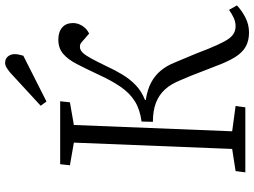

<svg xmlns="http://www.w3.org/2000/svg" viewBox="-138 -814 966 729"><g transform="rotate(-90 344.5 -449.0)"><path d="M248 -394Q294 -400 325 -419.5Q356 -439 379.5 -473Q403 -507 425 -555Q448 -604 466 -639Q484 -674 505.5 -692Q527 -710 559 -710Q588 -710 605 -695.5Q622 -681 622 -654Q622 -637 612 -620Q602 -603 582 -593L551 -620Q546 -625 541.5 -626.5Q537 -628 531 -628Q520 -628 510 -618Q500 -608 488 -586Q476 -564 459 -529Q444 -496 426.5 -467Q409 -438 386 -416Q363 -394 330 -381V-378Q369 -372 395.5 -358Q422 -344 441 -321.5Q460 -299 473 -266Q481 -246 489.5 -226.5Q498 -207 506.5 -186Q515 -165 524 -141Q540 -102 552.5 -79Q565 -56 578.5 -46.5Q592 -37 610 -37Q626 -37 641.5 -44Q657 -51 672 -62L689 -32Q669 -13 642.5 0.5Q616 14 586 14Q555 14 532.5 1.5Q510 -11 492.5 -39Q475 -67 457 -116Q447 -141 438.5 -163.5Q430 -186 422 -206Q414 -226 406 -244Q391 -282 370 -305Q349 -328 319 -339.5Q289 -351 247 -351ZM168 -651 82 -666 86 -703H325L321 -666L235 -651L211 -50L307 -37L302 0H55L60 -37L144 -50ZM434 -893Q445 -902 453.5 -907Q462 -912 471 -912Q487 -912 495.5 -901Q504 -890 504 -876Q504 -869 502.5 -861Q501 -853 498 -843L324 -755L308 -777Z"/></g></svg>

Font: Literata 18pt Light
Style: Italic
Weight: 300
Italic angle: -2°
Designer: Latin by Veronika Burian and Jose Scaglione. Greek by Irene Vlachou. Cyrillic by Vera Evstafieva
Foundry: TypeTogether
Version: Version 3.103;gftools[0.9.29]